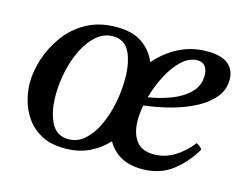

<svg xmlns="http://www.w3.org/2000/svg" viewBox="-75 -596 919 723"><g transform="rotate(15 384.5 -234.0)"><path d="M471 -221Q465 -190 465 -163Q465 -112 487 -82.5Q509 -53 556 -53Q599 -53 636.5 -76Q674 -99 702 -136Q718 -127 725 -117Q691 -59 643 -23.5Q595 12 527 12Q478 12 444.5 -7Q411 -26 392 -60Q363 -28 322 -8Q281 12 227 12Q172 12 135.5 -7.5Q99 -27 77 -58.5Q55 -90 45.5 -125.5Q36 -161 36 -194Q36 -238 52 -287.5Q68 -337 100 -381Q132 -425 181.5 -452.5Q231 -480 298 -480Q362 -480 399.5 -453.5Q437 -427 454 -385Q491 -428 541 -454Q591 -480 652 -480Q708 -480 734 -458Q760 -436 760 -398Q760 -359 735.5 -329Q711 -299 669.5 -277Q628 -255 576.5 -241Q525 -227 471 -221ZM379 -299Q379 -362 359.5 -402.5Q340 -443 294 -443Q259 -443 231 -419Q203 -395 183 -355.5Q163 -316 152.5 -268Q142 -220 142 -173Q142 -110 163 -67.5Q184 -25 231 -25Q267 -25 294.5 -50Q322 -75 341 -116Q360 -157 369.5 -205Q379 -253 379 -299ZM479 -255Q525 -262 568 -278.5Q611 -295 638 -322.5Q665 -350 665 -389Q665 -411 655 -424.5Q645 -438 624 -438Q593 -438 564.5 -411.5Q536 -385 514 -343Q492 -301 479 -255Z"/></g></svg>

Font: Tiro Telugu
Style: Italic
Weight: 400
Italic angle: -11°
Designer: Telugu: John Hudson & Fiona Ross, assisted by Kaja Sojewska. Latin: John Hudson with Paul Hanslow, assisted by Kaja Soje
Foundry: Tiro Typeworks Ltd.
Version: Version 1.52